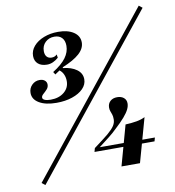

<svg xmlns="http://www.w3.org/2000/svg" viewBox="-84 -764 826 907"><g transform="rotate(-10 329.0 -310.0)"><path d="M180.6 -304Q128.2 -304 97.6 -322.2Q66.9 -340.3 66.9 -371Q66.9 -393.5 82.3 -408.9Q97.6 -424.2 119.4 -424.2Q134.7 -424.2 144 -416.5Q153.2 -408.9 153.2 -396.8Q153.2 -383.9 144.4 -374.2Q135.5 -364.5 126.2 -356.5Q116.9 -348.4 116.9 -340.3Q116.9 -332.3 127.4 -327.8Q137.9 -323.4 155.6 -323.4Q195.2 -323.4 220.2 -344Q245.2 -364.5 245.2 -396.8Q245.2 -414.5 238.7 -429Q232.3 -443.5 220.2 -452.4L197.6 -437.1L189.5 -450Q233.1 -477.4 252.8 -504.4Q272.6 -531.5 272.6 -561.3Q272.6 -586.3 259.7 -600Q246.8 -613.7 223.4 -613.7Q197.6 -613.7 180.2 -597.2Q162.9 -580.6 162.9 -554.8Q162.9 -537.1 171.4 -527.8Q179.8 -518.5 194.4 -518.5Q202.4 -518.5 208.5 -521Q214.5 -523.4 220.2 -529L222.6 -512.9Q209.7 -501.6 196 -495.6Q182.3 -489.5 167.7 -489.5Q140.3 -489.5 124.6 -503.2Q108.9 -516.9 108.9 -541.1Q108.9 -566.9 127 -587.9Q145.2 -608.9 176.2 -621Q207.3 -633.1 244.4 -633.1Q291.1 -633.1 319 -614.5Q346.8 -596 346.8 -564.5Q346.8 -535.5 319.4 -510.9Q291.9 -486.3 237.9 -464.5V-460.5Q278.2 -456.5 303.2 -438.3Q328.2 -420.2 328.2 -391.1Q328.2 -366.1 308.9 -346.4Q289.5 -326.6 256 -315.3Q222.6 -304 180.6 -304ZM60.5 69.4 44.4 56.5 641.9 -688.7 658.1 -675.8ZM316.1 -44.4 321 -62.1Q334.7 -72.6 346.8 -81.5Q358.9 -90.3 369.4 -98.8Q379.8 -107.3 391.1 -116.1Q413.7 -135.5 423 -150Q432.3 -164.5 432.3 -180.6Q432.3 -195.2 429.4 -203.6Q426.6 -212.1 423.4 -220.2Q420.2 -228.2 420.2 -238.7Q420.2 -257.3 432.7 -269Q445.2 -280.6 466.1 -280.6Q485.5 -280.6 497.6 -270.6Q509.7 -260.5 509.7 -243.5Q509.7 -229.8 502.4 -214.9Q495.2 -200 478.2 -180.2Q461.3 -160.5 432.3 -133.9Q416.1 -117.7 394.4 -100.8Q372.6 -83.9 340.3 -58.9L325 -62.1H608.9L604 -44.4ZM429.8 45.2 483.1 -146.8Q514.5 -148.4 537.1 -152.4Q559.7 -156.5 577.4 -165.3L518.5 45.2Z"/></g></svg>

Font: Playfair 5pt SemiExpanded Light SemiBold
Style: Italic
Weight: 600
Italic angle: -15.6°
Version: Version 2.001;gftools[0.9.30]